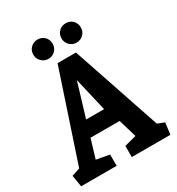

<svg xmlns="http://www.w3.org/2000/svg" viewBox="-208 -995 1031 1120"><g transform="rotate(-30 308.0 -434.5)"><path d="M8 0 -5 -78 50 -96 248 -691H372L573 -96L619 -78L609 0H349V-75L429 -96L393 -218H197L159 -92L247 -76V0ZM228 -323H349L296 -549ZM405 -739Q377 -739 358.5 -758Q340 -777 340 -804Q340 -832 358.5 -850.5Q377 -869 405 -869Q433 -869 451.5 -850.5Q470 -832 470 -804Q470 -777 451.5 -758Q433 -739 405 -739ZM215 -739Q188 -739 169 -758Q150 -777 150 -804Q150 -832 169 -850.5Q188 -869 215 -869Q243 -869 261.5 -850.5Q280 -832 280 -804Q280 -777 261.5 -758Q243 -739 215 -739Z"/></g></svg>

Font: Kreon Light
Style: Bold
Weight: 700
Version: Version 2.002